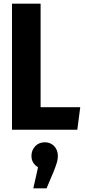

<svg xmlns="http://www.w3.org/2000/svg" viewBox="-20 -713 466 1055"><path d="M203.1 -692.9V-124H420.9L404.8 0H45.9V-692.9ZM226.1 68.8Q257.8 68.8 277.8 90.1Q297.9 111.3 297.9 144Q297.9 161.6 293.2 178Q288.6 194.3 275.9 227.1L235.8 321.8H163.1L189 206.1Q152.8 183.6 152.8 144Q152.8 112.3 173.3 90.6Q193.8 68.8 226.1 68.8Z"/></svg>

Font: Fira Sans Compressed
Style: Bold
Weight: 700
Width: 1
Designer: Carrois Corporate & Edenspiekermann AG
Foundry: Carrois Corporate GbR & Edenspiekermann AG
Version: Version 4.203;PS 004.203;hotconv 1.0.88;makeotf.lib2.5.64775